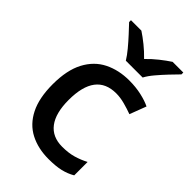

<svg xmlns="http://www.w3.org/2000/svg" viewBox="-231 -854 952 952"><g transform="rotate(45 245.5 -378.0)"><path d="M300 10Q226 10 170 -19Q114 -48 83 -109.5Q52 -171 52 -267Q52 -366 85 -428.5Q118 -491 176 -520Q234 -549 308 -549Q354 -549 393.5 -540Q433 -531 459 -518L426 -431Q399 -441 367.5 -449.5Q336 -458 307 -458Q163 -458 163 -268Q163 -176 199 -128.5Q235 -81 304 -81Q349 -81 383 -91Q417 -101 447 -117V-23Q418 -6 384 2Q350 10 300 10ZM226 -606Q212 -629 190 -655.5Q168 -682 144 -708Q120 -734 102 -753V-766H175Q201 -749 229.5 -726Q258 -703 284 -676Q310 -703 339 -726Q368 -749 394 -766H469V-753Q450 -734 425.5 -708Q401 -682 378.5 -655.5Q356 -629 344 -606Z"/></g></svg>

Font: Noto Sans Kawi Medium
Style: Regular
Weight: 500
Designer: Fadhl Haqq
Version: Version 1.000